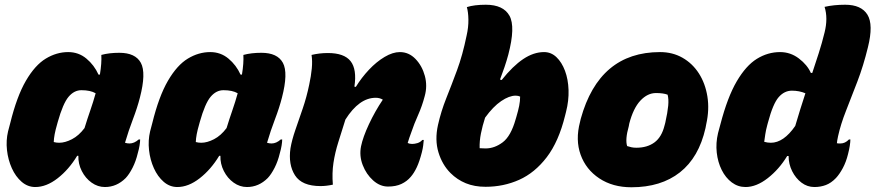

<svg xmlns="http://www.w3.org/2000/svg" viewBox="-20 -779 3698 811"><path d="M268 -559Q312 -559 345 -531.5Q378 -504 396 -464H402Q410 -513 408 -547Q441 -556 484 -556Q552 -556 575 -513.5Q598 -471 571 -367Q560 -324 541.5 -275.5Q523 -227 508 -176Q517 -173 527 -173Q547 -173 566 -190H572Q572 -180 569.5 -164.5Q567 -149 562 -132Q554 -98 540 -70.5Q526 -43 511 -27Q473 11 423 11Q393 11 367 -7.5Q341 -26 325.5 -56.5Q310 -87 311 -121H306Q271 -63 223.5 -26Q176 11 129 11Q97 11 71.5 -11Q46 -33 30 -68.5Q14 -104 9.5 -145Q5 -186 14 -224L23 -258Q51 -372 89.5 -438Q128 -504 173.5 -531.5Q219 -559 268 -559ZM207 -179Q218 -176 230 -176Q255 -176 284 -191Q313 -206 337 -238Q349 -277 361.5 -313Q374 -349 384 -385Q362 -398 324 -398Q293 -398 269.5 -370Q246 -342 224 -264L221 -253Q208 -209 207 -179Z M868 -559Q912 -559 945 -531.5Q978 -504 996 -464H1002Q1010 -513 1008 -547Q1041 -556 1084 -556Q1152 -556 1175 -513.5Q1198 -471 1171 -367Q1160 -324 1141.5 -275.5Q1123 -227 1108 -176Q1117 -173 1127 -173Q1147 -173 1166 -190H1172Q1172 -180 1169.5 -164.5Q1167 -149 1162 -132Q1154 -98 1140 -70.5Q1126 -43 1111 -27Q1073 11 1023 11Q993 11 967 -7.5Q941 -26 925.5 -56.5Q910 -87 911 -121H906Q871 -63 823.5 -26Q776 11 729 11Q697 11 671.5 -11Q646 -33 630 -68.5Q614 -104 609.5 -145Q605 -186 614 -224L623 -258Q651 -372 689.5 -438Q728 -504 773.5 -531.5Q819 -559 868 -559ZM807 -179Q818 -176 830 -176Q855 -176 884 -191Q913 -206 937 -238Q949 -277 961.5 -313Q974 -349 984 -385Q962 -398 924 -398Q893 -398 869.5 -370Q846 -342 824 -264L821 -253Q808 -209 807 -179Z M1296 -547Q1313 -551 1330 -553Q1347 -555 1365 -555Q1434 -555 1461 -520.5Q1488 -486 1477 -413L1483 -412Q1507 -451 1538.5 -484.5Q1570 -518 1604.5 -538.5Q1639 -559 1669 -559Q1707 -559 1735 -530Q1763 -501 1774.5 -458.5Q1786 -416 1774 -373Q1763 -331 1746 -293Q1729 -255 1718 -222Q1714 -211 1709 -197Q1704 -183 1702 -175Q1710 -171 1721 -171Q1731 -171 1743 -174.5Q1755 -178 1764 -188H1770Q1769 -176 1767.5 -164Q1766 -152 1762 -136Q1752 -97 1740.5 -72.5Q1729 -48 1715 -32Q1699 -13 1675.5 -2Q1652 9 1619 9Q1585 9 1556 -17Q1527 -43 1512 -82Q1497 -121 1505 -161Q1513 -200 1538.5 -254.5Q1564 -309 1597 -358Q1584 -366 1567 -366Q1497 -366 1439 -274Q1423 -223 1409 -178.5Q1395 -134 1388.5 -91Q1382 -48 1386 1Q1358 7 1334 7Q1255 7 1226 -38.5Q1197 -84 1207 -153Q1213 -188 1227.5 -230Q1242 -272 1258.5 -320Q1275 -368 1286 -421Q1294 -458 1297 -489.5Q1300 -521 1296 -547Z M2367 -291Q2340 -181 2289.5 -115Q2239 -49 2173 -19.5Q2107 10 2031 10Q1984 10 1947.5 -5Q1911 -20 1883 -48Q1848 -83 1832 -135.5Q1816 -188 1830 -251Q1843 -309 1865 -364Q1887 -419 1910.5 -482.5Q1934 -546 1951 -629Q1959 -664 1958.5 -696Q1958 -728 1952 -749Q1983 -759 2032 -759Q2106 -759 2132 -712.5Q2158 -666 2127 -548Q2120 -522 2111 -495.5Q2102 -469 2092 -443L2099 -441Q2146 -500 2190 -529.5Q2234 -559 2278 -559Q2308 -559 2330.5 -537.5Q2353 -516 2366.5 -480Q2380 -444 2381.5 -399Q2383 -354 2371 -307ZM2158 -375Q2131 -375 2097 -352Q2063 -329 2029 -282Q2018 -248 2011.5 -215.5Q2005 -183 2006 -153Q2016 -152 2031 -152Q2069 -152 2103.5 -178Q2138 -204 2158 -275L2161 -285Q2169 -312 2173 -332Q2177 -352 2177 -371Q2173 -373 2168.5 -374Q2164 -375 2158 -375Z M2768 -559Q2821 -559 2863 -535Q2905 -511 2932 -469Q2959 -427 2968 -371.5Q2977 -316 2963 -254L2960 -238Q2932 -114 2852 -51Q2772 12 2647 12Q2568 12 2511.5 -25.5Q2455 -63 2432.5 -125.5Q2410 -188 2430 -264L2433 -277Q2511 -559 2768 -559ZM2751 -386Q2715 -386 2685 -354Q2655 -322 2638 -257L2636 -246Q2620 -190 2629 -162Q2638 -159 2647 -157Q2656 -155 2668 -155Q2714 -155 2744.5 -177.5Q2775 -200 2787 -249L2790 -260Q2800 -305 2802.5 -332.5Q2805 -360 2800 -379Q2782 -386 2751 -386Z M3275 -559Q3319 -559 3354.5 -532Q3390 -505 3405 -471H3411Q3425 -513 3438.5 -555Q3452 -597 3463 -642Q3478 -702 3463 -750Q3502 -759 3550 -759Q3618 -759 3644 -717Q3670 -675 3646 -579Q3627 -501 3601.5 -434.5Q3576 -368 3553.5 -311Q3531 -254 3520 -204Q3518 -193 3516.5 -186Q3515 -179 3515 -174Q3519 -173 3523 -173Q3527 -173 3530 -173Q3550 -173 3566 -190H3572Q3572 -180 3569.5 -163.5Q3567 -147 3562 -128Q3554 -95 3540 -69Q3526 -43 3511 -27Q3491 -6 3468.5 2.5Q3446 11 3420 11Q3390 11 3365.5 -7.5Q3341 -26 3326 -56Q3311 -86 3311 -120H3305Q3271 -64 3223 -26.5Q3175 11 3129 11Q3097 11 3071 -8.5Q3045 -28 3028.5 -61Q3012 -94 3007.5 -134.5Q3003 -175 3013 -217L3023 -254Q3053 -369 3092 -435.5Q3131 -502 3177 -530.5Q3223 -559 3275 -559ZM3208 -180Q3215 -178 3222 -177Q3229 -176 3236 -176Q3290 -176 3339 -247Q3350 -284 3360.5 -318Q3371 -352 3382 -385Q3356 -396 3325 -396Q3293 -396 3269 -368.5Q3245 -341 3224 -262L3221 -251Q3215 -229 3212.5 -211.5Q3210 -194 3208 -180Z"/></svg>

Font: Recursive Mn Csl St Blk
Style: Italic
Weight: 900
Italic angle: -15°
Monospace: yes
Version: Version 1.079;hotconv 1.0.112;makeotfexe 2.5.65598; ttfautoh